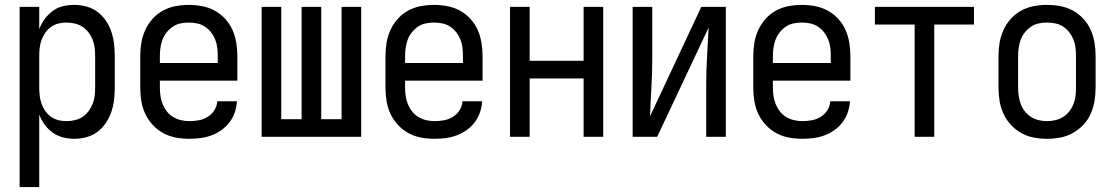

<svg xmlns="http://www.w3.org/2000/svg" viewBox="-20 -558 4540 783"><path d="M60 205H140V-91Q148 -69 162 -50Q176 -31 194.5 -17.5Q213 -4 236 2Q259 8 282 8Q307 8 332 1.5Q357 -5 377 -20Q397 -35 411.5 -56.5Q426 -78 434 -101.5Q442 -125 445 -150Q448 -175 448 -200V-330Q448 -355 445 -380Q442 -405 434 -429Q426 -453 411.5 -474Q397 -495 377 -510Q357 -525 332 -531.5Q307 -538 282 -538Q259 -538 236 -532.5Q213 -527 194.5 -513Q176 -499 162 -480Q148 -461 140 -439V-530H60ZM251 -64Q234 -64 218 -68Q202 -72 188.5 -81.5Q175 -91 165 -105Q155 -119 149.5 -134.5Q144 -150 142 -167Q140 -184 140 -200V-330Q140 -347 142 -363.5Q144 -380 149.5 -395.5Q155 -411 165 -425Q175 -439 188.5 -448.5Q202 -458 218 -462Q234 -466 251 -466Q268 -466 285 -462Q302 -458 316 -449Q330 -440 340.5 -426.5Q351 -413 357.5 -397Q364 -381 366 -364Q368 -347 368 -330V-200Q368 -183 366 -166Q364 -149 357.5 -133.5Q351 -118 340.5 -104Q330 -90 316 -81Q302 -72 285 -68Q268 -64 251 -64Z M752 8Q775 8 798 5Q821 2 842.5 -6Q864 -14 883 -27.5Q902 -41 916 -59.5Q930 -78 937.5 -100Q945 -122 946 -145H866Q865 -126 854.5 -109Q844 -92 827 -81.5Q810 -71 790.5 -67.5Q771 -64 752 -64Q735 -64 718 -68Q701 -72 686 -81Q671 -90 660.5 -103.5Q650 -117 643.5 -133Q637 -149 634.5 -166Q632 -183 632 -200V-229H948V-330Q948 -357 943.5 -384Q939 -411 928 -436Q917 -461 898 -481.5Q879 -502 855 -515Q831 -528 804 -533Q777 -538 750 -538Q723 -538 696 -533Q669 -528 645 -515Q621 -502 602.5 -481.5Q584 -461 572.5 -436Q561 -411 556.5 -384Q552 -357 552 -330V-200Q552 -173 556.5 -145.5Q561 -118 572.5 -93.5Q584 -69 603 -48.5Q622 -28 646 -15Q670 -2 697 3Q724 8 752 8ZM632 -301V-330Q632 -347 634.5 -364Q637 -381 643 -397Q649 -413 660 -426.5Q671 -440 685 -449.5Q699 -459 716 -462.5Q733 -466 750 -466Q767 -466 784 -462.5Q801 -459 815.5 -449.5Q830 -440 840.5 -426.5Q851 -413 857.5 -397Q864 -381 866 -364Q868 -347 868 -330V-301Z M1047 0H1453V-530H1373V-72H1290V-530H1210V-72H1127V-530H1047Z M1752 8Q1775 8 1798 5Q1821 2 1842.5 -6Q1864 -14 1883 -27.5Q1902 -41 1916 -59.5Q1930 -78 1937.5 -100Q1945 -122 1946 -145H1866Q1865 -126 1854.5 -109Q1844 -92 1827 -81.5Q1810 -71 1790.5 -67.5Q1771 -64 1752 -64Q1735 -64 1718 -68Q1701 -72 1686 -81Q1671 -90 1660.5 -103.5Q1650 -117 1643.5 -133Q1637 -149 1634.5 -166Q1632 -183 1632 -200V-229H1948V-330Q1948 -357 1943.5 -384Q1939 -411 1928 -436Q1917 -461 1898 -481.5Q1879 -502 1855 -515Q1831 -528 1804 -533Q1777 -538 1750 -538Q1723 -538 1696 -533Q1669 -528 1645 -515Q1621 -502 1602.5 -481.5Q1584 -461 1572.5 -436Q1561 -411 1556.5 -384Q1552 -357 1552 -330V-200Q1552 -173 1556.5 -145.5Q1561 -118 1572.5 -93.5Q1584 -69 1603 -48.5Q1622 -28 1646 -15Q1670 -2 1697 3Q1724 8 1752 8ZM1632 -301V-330Q1632 -347 1634.5 -364Q1637 -381 1643 -397Q1649 -413 1660 -426.5Q1671 -440 1685 -449.5Q1699 -459 1716 -462.5Q1733 -466 1750 -466Q1767 -466 1784 -462.5Q1801 -459 1815.5 -449.5Q1830 -440 1840.5 -426.5Q1851 -413 1857.5 -397Q1864 -381 1866 -364Q1868 -347 1868 -330V-301Z M2060 0H2140V-238H2360V0H2440V-530H2360V-310H2140V-530H2060Z M2560 0H2660L2870 -446Q2867 -387 2863.5 -329Q2860 -271 2860 -212V0H2940V-530H2840L2631 -84Q2633 -143 2636.5 -201.5Q2640 -260 2640 -318V-530H2560Z M3252 8Q3275 8 3298 5Q3321 2 3342.5 -6Q3364 -14 3383 -27.5Q3402 -41 3416 -59.5Q3430 -78 3437.5 -100Q3445 -122 3446 -145H3366Q3365 -126 3354.5 -109Q3344 -92 3327 -81.5Q3310 -71 3290.5 -67.5Q3271 -64 3252 -64Q3235 -64 3218 -68Q3201 -72 3186 -81Q3171 -90 3160.5 -103.5Q3150 -117 3143.5 -133Q3137 -149 3134.5 -166Q3132 -183 3132 -200V-229H3448V-330Q3448 -357 3443.5 -384Q3439 -411 3428 -436Q3417 -461 3398 -481.5Q3379 -502 3355 -515Q3331 -528 3304 -533Q3277 -538 3250 -538Q3223 -538 3196 -533Q3169 -528 3145 -515Q3121 -502 3102.5 -481.5Q3084 -461 3072.5 -436Q3061 -411 3056.5 -384Q3052 -357 3052 -330V-200Q3052 -173 3056.5 -145.5Q3061 -118 3072.5 -93.5Q3084 -69 3103 -48.5Q3122 -28 3146 -15Q3170 -2 3197 3Q3224 8 3252 8ZM3132 -301V-330Q3132 -347 3134.5 -364Q3137 -381 3143 -397Q3149 -413 3160 -426.5Q3171 -440 3185 -449.5Q3199 -459 3216 -462.5Q3233 -466 3250 -466Q3267 -466 3284 -462.5Q3301 -459 3315.5 -449.5Q3330 -440 3340.5 -426.5Q3351 -413 3357.5 -397Q3364 -381 3366 -364Q3368 -347 3368 -330V-301Z M3710 0H3790V-458H3952V-530H3548V-458H3710Z M4250 8Q4277 8 4304 3Q4331 -2 4355 -15.5Q4379 -29 4398 -49Q4417 -69 4428 -94Q4439 -119 4443.5 -146Q4448 -173 4448 -200V-330Q4448 -357 4443.5 -384Q4439 -411 4428 -436Q4417 -461 4398 -481.5Q4379 -502 4355 -515Q4331 -528 4304 -533Q4277 -538 4250 -538Q4223 -538 4196 -533Q4169 -528 4145 -515Q4121 -502 4102.5 -481.5Q4084 -461 4072.5 -436Q4061 -411 4056.5 -384Q4052 -357 4052 -330V-200Q4052 -173 4056.5 -146Q4061 -119 4072.5 -94Q4084 -69 4102.5 -49Q4121 -29 4145 -15.5Q4169 -2 4196 3Q4223 8 4250 8ZM4250 -64Q4233 -64 4216 -68Q4199 -72 4185 -81Q4171 -90 4160 -103.5Q4149 -117 4143 -133Q4137 -149 4134.5 -166Q4132 -183 4132 -200V-330Q4132 -347 4134.5 -364Q4137 -381 4143 -397Q4149 -413 4160 -426.5Q4171 -440 4185 -449.5Q4199 -459 4216 -462.5Q4233 -466 4250 -466Q4267 -466 4284 -462.5Q4301 -459 4315.5 -449.5Q4330 -440 4340.5 -426.5Q4351 -413 4357.5 -397Q4364 -381 4366 -364Q4368 -347 4368 -330V-200Q4368 -183 4366 -166Q4364 -149 4357.5 -133Q4351 -117 4340.5 -103.5Q4330 -90 4315.5 -81Q4301 -72 4284 -68Q4267 -64 4250 -64Z"/></svg>

Font: Iosevka SS09
Style: Regular
Weight: 400
Monospace: yes
Designer: Belleve Invis
Foundry: Belleve Invis
Version: Version 5.2.1; ttfautohint (v1.8.3)